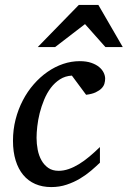

<svg xmlns="http://www.w3.org/2000/svg" viewBox="-20 -740 514 772"><path d="M402.8 -423.8Q402.8 -414.1 399.9 -403.8Q397 -393.6 388.4 -384.8Q379.9 -376 365 -368.9Q350.1 -361.8 326.2 -358.9L269 -436Q242.2 -434.6 221.2 -421.1Q200.2 -407.7 184.3 -386.7Q168.5 -365.7 157.5 -339.1Q146.5 -312.5 139.6 -285.2Q132.8 -257.8 129.9 -231.9Q127 -206.1 127 -186Q127 -161.6 131.6 -137.9Q136.2 -114.3 146.7 -95.5Q157.2 -76.7 174.1 -64.9Q190.9 -53.2 215.8 -53.2Q235.8 -53.2 256.3 -60.3Q276.9 -67.4 297.6 -80.1Q318.4 -92.8 339.4 -110.4Q360.4 -127.9 381.8 -148.9V-85.9Q366.2 -70.8 346.2 -53.7Q326.2 -36.6 301.8 -22Q277.3 -7.3 248.3 2.4Q219.2 12.2 186 12.2Q150.4 12.2 121.8 -0.2Q93.3 -12.7 73.5 -36.4Q53.7 -60.1 43 -94.7Q32.2 -129.4 32.2 -173.8Q32.2 -218.8 42.7 -259.8Q53.2 -300.8 71.8 -336.4Q90.3 -372.1 115.7 -401.1Q141.1 -430.2 170.9 -450.9Q200.7 -471.7 233.6 -482.9Q266.6 -494.1 300.8 -494.1Q327.6 -494.1 347.2 -487.3Q366.7 -480.5 378.9 -470.2Q391.1 -460 397 -447.5Q402.8 -435.1 402.8 -423.8ZM403.8 -550.8 321.8 -643.1 201.7 -550.8H131.8L296.9 -720.2H375.5L473.6 -550.8Z"/></svg>

Font: Charis SIL Phon
Style: Italic
Weight: 400
Italic angle: -11°
Foundry: SIL International
Version: Version 5.000